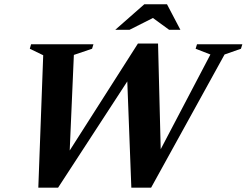

<svg xmlns="http://www.w3.org/2000/svg" viewBox="-20 -878 1158 902"><path d="M968.5 -622 899 -649 905.5 -670H1118.5L1112 -649L1035 -622L690 3.5H597L578 -495.5L253 3.5H160L183 -618.5L120 -649L126 -670H419L412.5 -649L327 -620L307.5 -171L628 -673.5H722.5L735 -177ZM521.5 -738 658 -858H764.5L827.5 -738H774.5L698.5 -793.5L588.5 -738Z"/></svg>

Font: Newsreader Text
Style: Bold Italic
Weight: 700
Italic angle: -17°
Designer: Hugues Gentile
Foundry: Production Type
Version: Version 1.001